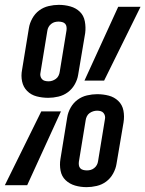

<svg xmlns="http://www.w3.org/2000/svg" viewBox="-45 -763 599 791"><path d="M154 -360Q129 -360 106 -366Q83 -372 67 -388Q51 -404 46 -427.5Q41 -451 46 -476L74 -647Q77 -667 88 -687Q99 -707 116.5 -720Q134 -733 155.5 -738Q177 -743 197 -743Q222 -743 245 -736.5Q268 -730 284 -714.5Q300 -699 304.5 -675Q309 -651 306 -627L277 -455Q274 -435 263 -415.5Q252 -396 234.5 -383Q217 -370 195.5 -365Q174 -360 154 -360ZM303 -431 442 -735H534L384 -431ZM155 -428Q163 -428 170.5 -430.5Q178 -433 185 -438Q192 -443 196 -451Q200 -459 201 -467L229 -638Q230 -645 229 -652.5Q228 -660 223.5 -665Q219 -670 211.5 -672Q204 -674 196 -674Q188 -674 180.5 -672Q173 -670 166 -664.5Q159 -659 155 -651.5Q151 -644 150 -636L122 -465Q120 -457 121.5 -450Q123 -443 127.5 -437.5Q132 -432 139.5 -430Q147 -428 155 -428ZM312 8Q287 8 264.5 1.5Q242 -5 225.5 -20.5Q209 -36 204.5 -60Q200 -84 204 -108L232 -280Q235 -300 246 -319.5Q257 -339 274.5 -352Q292 -365 313.5 -370Q335 -375 355 -375Q380 -375 403 -369Q426 -363 442.5 -347Q459 -331 463.5 -307.5Q468 -284 464 -259L435 -88Q432 -68 421 -48Q410 -28 392.5 -15Q375 -2 353.5 3Q332 8 312 8ZM313 -61Q321 -61 328.5 -63Q336 -65 343 -70.5Q350 -76 354 -83.5Q358 -91 359 -99L387 -270Q389 -278 387.5 -285Q386 -292 381.5 -297.5Q377 -303 370 -305Q363 -307 355 -307Q347 -307 339 -304.5Q331 -302 324 -297Q317 -292 313 -284Q309 -276 308 -268L280 -97Q279 -90 280 -82.5Q281 -75 285.5 -70Q290 -65 297.5 -63Q305 -61 313 -61ZM-25 0 125 -304H206L67 0Z"/></svg>

Font: Iosevka Term Curly Md Obl
Style: Regular
Weight: 500
Italic angle: -9°
Designer: Belleve Invis
Foundry: Belleve Invis
Version: Version 32.3.0